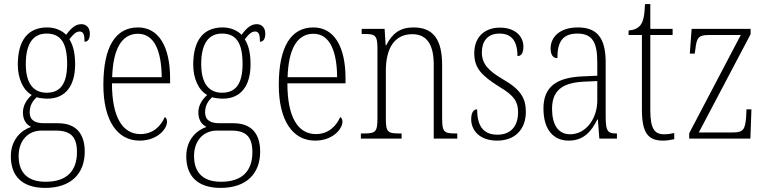

<svg xmlns="http://www.w3.org/2000/svg" viewBox="-20 -677 3751 938"><path d="M201 241C327 241 394 171 394 64C394 -19 356 -75 263 -75H196C152 -75 125 -89 125 -128C125 -163 141 -185 159 -202C170 -198 196 -195 211 -195C302 -195 347 -260 347 -363C347 -424 335 -459 319 -485C339 -511 352 -523 369 -523C388 -523 393 -507 393 -473C411 -473 419 -489 419 -513C419 -538 405 -559 377 -559C343 -559 320 -529 303 -507C284 -527 251 -543 211 -543C118 -543 67 -482 67 -361C67 -295 92 -237 135 -213C114 -194 92 -165 92 -128C92 -88 111 -67 132 -57C87 -42 33 2 33 87C33 181 86 241 201 241ZM208 -224C142 -224 106 -271 106 -364C106 -468 145 -513 207 -513C273 -513 308 -473 308 -365C308 -268 275 -224 208 -224ZM203 211C103 211 71 154 71 85C71 7 120 -39 182 -39H253C328 -39 356 -6 356 67C356 152 312 211 203 211Z M662 10C750 10 796 -48 796 -82C796 -95 791 -102 785 -105C766 -62 729 -22 666 -22C580 -22 527 -102 527 -270H811V-294C811 -450 755 -543 654 -543C546 -543 485 -451 485 -262C485 -88 553 10 662 10ZM770 -300H528C532 -431 571 -512 654 -512C735 -512 769 -426 770 -300Z M1058 241C1184 241 1251 171 1251 64C1251 -19 1213 -75 1120 -75H1053C1009 -75 982 -89 982 -128C982 -163 998 -185 1016 -202C1027 -198 1053 -195 1068 -195C1159 -195 1204 -260 1204 -363C1204 -424 1192 -459 1176 -485C1196 -511 1209 -523 1226 -523C1245 -523 1250 -507 1250 -473C1268 -473 1276 -489 1276 -513C1276 -538 1262 -559 1234 -559C1200 -559 1177 -529 1160 -507C1141 -527 1108 -543 1068 -543C975 -543 924 -482 924 -361C924 -295 949 -237 992 -213C971 -194 949 -165 949 -128C949 -88 968 -67 989 -57C944 -42 890 2 890 87C890 181 943 241 1058 241ZM1065 -224C999 -224 963 -271 963 -364C963 -468 1002 -513 1064 -513C1130 -513 1165 -473 1165 -365C1165 -268 1132 -224 1065 -224ZM1060 211C960 211 928 154 928 85C928 7 977 -39 1039 -39H1110C1185 -39 1213 -6 1213 67C1213 152 1169 211 1060 211Z M1519 10C1607 10 1653 -48 1653 -82C1653 -95 1648 -102 1642 -105C1623 -62 1586 -22 1523 -22C1437 -22 1384 -102 1384 -270H1668V-294C1668 -450 1612 -543 1511 -543C1403 -543 1342 -451 1342 -262C1342 -88 1410 10 1519 10ZM1627 -300H1385C1389 -431 1428 -512 1511 -512C1592 -512 1626 -426 1627 -300Z M1743 0H1942V-25H1934C1875 -25 1865 -30 1865 -98V-331C1865 -444 1909 -510 1994 -510C2071 -510 2099 -451 2099 -361V0H2214V-25H2207C2150 -25 2140 -31 2140 -99V-359C2140 -485 2096 -543 2000 -543C1935 -543 1896 -514 1867 -456H1864L1859 -536H1747V-511H1757C1813 -511 1824 -506 1824 -438V-99C1824 -31 1814 -25 1755 -25H1743Z M2409 10C2495 10 2549 -44 2549 -131C2549 -196 2524 -240 2438 -289C2368 -330 2334 -364 2334 -421C2334 -473 2360 -513 2420 -513C2478 -513 2508 -478 2508 -403C2528 -403 2537 -420 2537 -449C2537 -500 2497 -542 2422 -542C2345 -542 2297 -493 2297 -418C2297 -346 2329 -310 2421 -252C2495 -209 2511 -176 2511 -129C2511 -60 2475 -19 2410 -19C2338 -19 2311 -66 2311 -143C2294 -143 2282 -128 2282 -94C2282 -45 2318 10 2409 10Z M2758 10C2835 10 2871 -39 2898 -93H2901L2908 0H2994V-25H2991C2949 -25 2939 -36 2939 -107V-372C2939 -493 2896 -543 2803 -543C2715 -543 2670 -496 2670 -441C2670 -410 2681 -393 2703 -393C2703 -473 2729 -513 2801 -513C2877 -513 2898 -466 2898 -371V-307L2829 -304C2697 -299 2635 -252 2635 -147C2635 -41 2686 10 2758 10ZM2765 -21C2703 -21 2677 -74 2677 -145C2677 -226 2717 -273 2833 -278L2898 -281V-186C2898 -98 2843 -21 2765 -21Z M3219 10C3237 10 3257 7 3274 3V-27C3256 -23 3242 -21 3224 -21C3178 -21 3157 -48 3157 -139V-506H3266V-536H3157V-657H3131C3129 -605 3124 -573 3108 -553C3096 -539 3077 -530 3051 -528V-506H3116V-142C3116 -28 3146 10 3219 10Z M3347 0H3646L3651 -143H3627L3625 -103C3620 -48 3613 -30 3563 -30H3394L3647 -510V-536H3359L3350 -415H3374L3377 -435C3383 -489 3390 -506 3441 -506H3599L3347 -26Z"/></svg>

Font: Noto Serif Armenian Condensed ExtraLight
Style: Regular
Weight: 200
Width: 3
Designer: Monotype Design Team
Foundry: Monotype Imaging Inc.
Version: Version 2.008